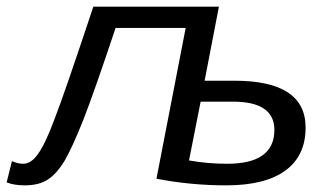

<svg xmlns="http://www.w3.org/2000/svg" viewBox="-68 -548 998 578"><path d="M852 -164Q852 -79 791 -34.5Q730 10 613 10Q506 10 403 -10L491 -464H280Q217 -275 182 -185Q149 -103 127 -65Q103 -25 76 -7.5Q49 10 7 10Q-26 10 -48 1L-32 -63Q-14 -55 1 -55Q26 -55 46 -84Q68 -114 96 -189Q126 -266 213 -528H591L548 -305H638Q852 -305 852 -164ZM536 -242 501 -65Q557 -55 616 -55Q758 -55 758 -157Q758 -242 633 -242Z"/></svg>

Font: Libra Sans
Style: Italic
Weight: 400
Italic angle: -12°
Foundry: Context Ltd
Version: Version 1.002